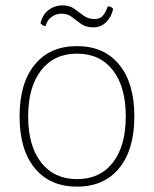

<svg xmlns="http://www.w3.org/2000/svg" viewBox="-20 -684 574 716"><path d="M267 12Q166 12 109.5 -57Q53 -126 53 -250Q53 -374 109.5 -443Q166 -512 267 -512Q368 -512 424.5 -443Q481 -374 481 -250Q481 -126 424.5 -57Q368 12 267 12ZM267 -16Q353 -16 401 -78Q449 -140 449 -250Q449 -360 401 -422Q353 -484 267 -484Q182 -484 133.5 -422Q85 -360 85 -250Q85 -140 133.5 -78Q182 -16 267 -16ZM402 -651Q396 -622 376.5 -602Q357 -582 328 -582Q301 -582 283 -594.5Q265 -607 249 -620Q233 -633 209 -633Q190 -633 173 -621.5Q156 -610 150 -587Q145 -586 140 -589.5Q135 -593 131 -597Q139 -631 162 -647.5Q185 -664 212 -664Q240 -664 257.5 -651Q275 -638 292 -625.5Q309 -613 333 -613Q354 -613 364.5 -626.5Q375 -640 382 -660Q389 -660 393.5 -658Q398 -656 402 -651Z"/></svg>

Font: Arima Thin
Style: Regular
Weight: 100
Designer: Joana Correia and Natanael Gama
Foundry: NDISCOVER
Version: Version 1.101;gftools[0.9.23]